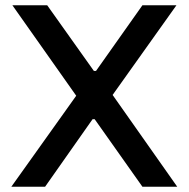

<svg xmlns="http://www.w3.org/2000/svg" viewBox="-20 -708 715 728"><path d="M23 0 269 -345 27 -688H159L336 -439H344L520 -688H649L407 -348L652 0H520L339 -256H331L151 0Z"/></svg>

Font: Saira Thin Medium
Style: Regular
Weight: 500
Version: Version 1.101